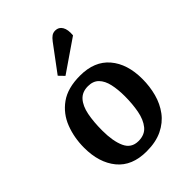

<svg xmlns="http://www.w3.org/2000/svg" viewBox="-229 -902 1029 1029"><g transform="rotate(-45 285.0 -387.5)"><path d="M268 15Q157 15 100.5 -54Q44 -123 44 -236Q44 -312 69.5 -378Q95 -444 151.5 -484.5Q208 -525 302 -525Q411 -525 468.5 -457.5Q526 -390 526 -276Q526 -219 512 -167Q498 -115 467.5 -74Q437 -33 387.5 -9Q338 15 268 15ZM276 -55Q324 -55 349.5 -86.5Q375 -118 384.5 -168.5Q394 -219 394 -277Q394 -328 385 -368.5Q376 -409 353.5 -432Q331 -455 292 -455Q248 -455 223 -427Q198 -399 188 -349Q178 -299 178 -232Q178 -152 200 -103.5Q222 -55 276 -55ZM328 -758Q340 -774 351.5 -782Q363 -790 379 -790Q405 -790 418.5 -767.5Q432 -745 428 -704L246 -579L217 -609Z"/></g></svg>

Font: Literata 12pt SemiBold
Style: Italic
Weight: 600
Italic angle: -2°
Designer: Latin by Veronika Burian and Jose Scaglione. Greek by Irene Vlachou. Cyrillic by Vera Evstafieva
Foundry: TypeTogether
Version: Version 3.002